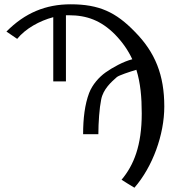

<svg xmlns="http://www.w3.org/2000/svg" viewBox="-20 -718 842 894"><path d="M546 119C546 120 606 156 606 156C691 58 745 -91 745 -222C745 -368 703 -474 608 -570C520 -661 442 -698 309 -698C193 -698 96 -658 10 -571L60 -537C99 -585 164 -621 228 -638V-339H287V-647H301C385 -647 451 -622 515 -558C551 -521 577 -483 596 -442C555 -432 503 -403 472 -381C441 -359 410 -324 395 -285C375 -232 367 -167 367 -93H438C438 -147 443 -216 451 -254C460 -303 499 -337 524 -359C533 -367 584 -384 615 -393C634 -332 640 -265 640 -190C640 -40 603 51 546 119Z"/></svg>

Font: Libertinus Serif Display
Style: Regular
Weight: 400
Designer: Philipp H. Poll, Khaled Hosny
Foundry: Caleb Maclennan
Version: Version 7.050;RELEASE